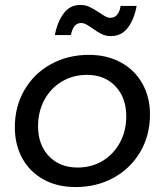

<svg xmlns="http://www.w3.org/2000/svg" viewBox="-20 -754 667 777"><path d="M429 -608Q408 -608 391.5 -616Q375 -624 353 -640Q337 -651 327.5 -656Q318 -661 309 -661Q276 -661 267 -612H202Q212 -665 237.5 -699.5Q263 -734 305 -734Q326 -734 342.5 -726Q359 -718 382 -703Q398 -692 407.5 -687Q417 -682 426 -682Q444 -682 454.5 -695Q465 -708 468 -730H533Q523 -676 497.5 -642Q472 -608 429 -608ZM587 -291Q587 -206 547.5 -139Q508 -72 439.5 -34.5Q371 3 286 3Q212 3 156.5 -27.5Q101 -58 70.5 -113Q40 -168 40 -239Q40 -323 79 -390Q118 -457 186.5 -494.5Q255 -532 340 -532Q413 -532 469 -501.5Q525 -471 556 -416Q587 -361 587 -291ZM134 -243Q134 -168 178 -122Q222 -76 294 -76Q350 -76 394.5 -102.5Q439 -129 465 -176.5Q491 -224 491 -284Q491 -358 447.5 -404.5Q404 -451 332 -451Q276 -451 231 -424.5Q186 -398 160 -350.5Q134 -303 134 -243Z"/></svg>

Font: TypoPRO Montserrat Alternates
Style: Italic
Weight: 400
Italic angle: -11.3°
Designer: Julieta Ulanovsky
Foundry: Julieta Ulanovsky
Version: Version 6.001